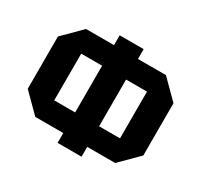

<svg xmlns="http://www.w3.org/2000/svg" viewBox="-146 -891 1134 1082"><g transform="rotate(30 421.0 -350.0)"><path d="M45 -180V-520L161 -636H681L797 -520V-180L681 -64H161ZM207 -502V-198H635V-502ZM499 0H343V-700H499Z"/></g></svg>

Font: Tektur
Style: Bold
Weight: 700
Designer: Adam Jagosz
Foundry: Adam Jagosz
Version: Version 1.005;gftools[0.9.30]